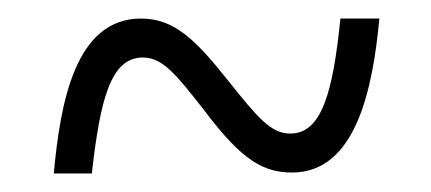

<svg xmlns="http://www.w3.org/2000/svg" viewBox="-20 -460 465 207"><path d="M38 -273H79C88 -352 99 -398 134 -398C155 -398 169 -381 201 -340C241 -287 264 -274 295 -274C364 -274 382 -365 389 -440H347C339 -361 327 -316 293 -316C272 -316 258 -333 226 -373C191 -417 168 -440 132 -440C61 -440 45 -349 38 -273Z"/></svg>

Font: Noto Serif Lao ExtraCondensed Light
Style: Regular
Weight: 300
Width: 2
Designer: Monotype Design Team
Foundry: Monotype Imaging Inc.
Version: Version 2.003